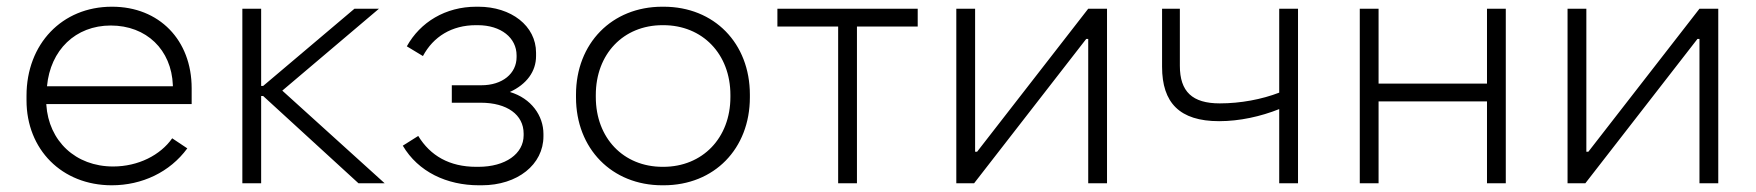

<svg xmlns="http://www.w3.org/2000/svg" viewBox="-20 -546 5231 572"><path d="M313 6C403 6 486 -33 538 -104L493 -134C458 -84 392 -50 317 -50C205 -50 125 -126 118 -234V-236H551V-283C551 -427 454 -526 314 -526H313C165 -526 59 -415 59 -261V-247C59 -101 164 6 313 6ZM120 -289C130 -397 205 -470 310 -470C416 -470 491 -398 495 -292V-289Z M702 0H758V-260H764L1048 0H1126L821 -276L1109 -520H1036L764 -290H758V-520H702Z M1407 6H1415C1522 6 1599 -56 1599 -140V-147C1599 -201 1563 -253 1499 -272C1549 -295 1577 -333 1577 -379V-389C1577 -469 1503 -526 1405 -526H1399C1307 -526 1232 -480 1192 -408L1240 -379C1271 -437 1326 -471 1398 -471H1403C1473 -471 1519 -433 1519 -381V-376C1519 -327 1477 -292 1414 -292H1326V-240H1412C1491 -240 1540 -204 1540 -148V-143C1540 -88 1486 -49 1405 -49H1399C1319 -49 1262 -82 1226 -141L1180 -112C1226 -34 1311 6 1407 6Z M1953 6H1957C2108 6 2214 -103 2214 -256V-264C2214 -417 2108 -526 1957 -526H1953C1803 -526 1696 -417 1696 -264V-256C1696 -103 1803 6 1953 6ZM1954 -49C1837 -49 1755 -135 1755 -257V-263C1755 -385 1837 -471 1954 -471H1956C2073 -471 2156 -385 2156 -263V-257C2156 -135 2073 -49 1956 -49Z M2477 0H2533V-467H2714V-520H2296V-467H2477Z M2829 0H2882L3216 -430H3222V0H3278V-520H3222L2891 -94H2885V-520H2829Z M3791 0H3847V-520H3791V-270C3739 -250 3676 -238 3614 -238C3532 -238 3495 -273 3495 -350V-520H3442V-347C3442 -240 3494 -185 3612 -185C3673 -185 3736 -199 3791 -221Z M4031 0H4087V-244H4410V0H4466V-520H4410V-297H4087V-520H4031Z M4650 0H4703L5037 -430H5043V0H5099V-520H5043L4712 -94H4706V-520H4650Z"/></svg>

Font: Fixel Display Light
Style: Regular
Weight: 300
Designer: AlfaBravo + MacPaw
Foundry: Kyrylo Tkachov, Marchela Mozhyna, Serhii Makarenko, Maria Weinstein, Zakhar Kryvoshyya
Version: Version 1.211